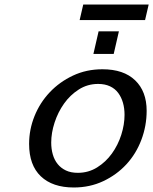

<svg xmlns="http://www.w3.org/2000/svg" viewBox="-20 -819 679 851"><path d="M109 -181Q109 -245 133 -304.5Q157 -364 200.5 -410Q244 -456 303.5 -484Q363 -512 434 -512Q528 -512 579 -463Q630 -414 630 -328Q630 -261 606.5 -199Q583 -137 540 -90.5Q497 -44 437.5 -16Q378 12 307 12Q213 12 161 -37.5Q109 -87 109 -181ZM207 -187Q207 -159 214 -134.5Q221 -110 235.5 -92Q250 -74 272 -63.5Q294 -53 325 -53Q372 -53 410.5 -77Q449 -101 476 -138.5Q503 -176 517.5 -221.5Q532 -267 532 -310Q532 -339 525 -363.5Q518 -388 504 -407Q490 -426 467.5 -436.5Q445 -447 415 -447Q368 -447 329.5 -422.5Q291 -398 264 -360Q237 -322 222 -276Q207 -230 207 -187ZM394 -580 417 -680H507L484 -580ZM333 -730 349 -799H639L623 -730Z"/></svg>

Font: Perun
Style: Italic
Weight: 400
Italic angle: -12°
Foundry: Copyright (c) Stefan Peev, Context Ltd, 2016
Version: Version 1.027